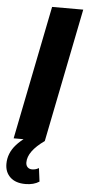

<svg xmlns="http://www.w3.org/2000/svg" viewBox="-62 -734 455 1001"><g transform="rotate(5 166.0 -234.0)"><path d="M169 -700H332L192 0H29ZM3 136Q3 80 43 35Q83 -10 151 -42L192 0Q106 61 106 119Q106 135 115 144Q124 153 139 153Q157 153 174 143L183 213Q154 232 111 232Q59 232 31 205.5Q3 179 3 136Z"/></g></svg>

Font: Idrija
Style: Bold Italic
Weight: 700
Italic angle: -11.3°
Designer: Julieta Ulanovsky
Foundry: Julieta Ulanovsky
Version: Version 7.200